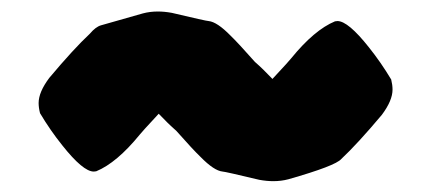

<svg xmlns="http://www.w3.org/2000/svg" viewBox="-20 -477 768 342"><path d="M466.8 -154.3Q455.1 -154.3 441.9 -156.7Q380.4 -171.4 376.5 -171.4Q361.3 -172.9 337.4 -197.3Q323.7 -210.4 293.9 -244.1Q279.3 -256.8 262.7 -274.4Q230.5 -239.7 229 -237.3Q188 -187 151.4 -171.9L147 -171.4Q127.9 -171.4 90.8 -218.3Q69.3 -245.1 51.3 -275.4Q48.8 -285.2 48.8 -293.5Q48.8 -313 67.9 -338.4Q111.3 -390.1 140.1 -417Q150.4 -429.2 159.9 -431.9Q169.4 -434.6 234.4 -453.1Q247.1 -456.5 261.2 -456.5Q272.9 -456.5 286.1 -454.1Q347.7 -439.5 351.6 -439.5Q366.7 -438 390.6 -413.6Q404.3 -400.4 434.1 -366.7Q448.7 -354 465.3 -336.4Q497.6 -371.1 499 -373.5Q540 -423.8 576.7 -439L581.1 -439.5Q600.1 -439.5 637.2 -392.6Q658.7 -365.7 676.8 -335.4Q679.2 -325.7 679.2 -317.4Q679.2 -297.9 660.2 -272.5Q616.7 -220.7 587.9 -193.8Q577.6 -181.6 493.7 -157.7Q481 -154.3 466.8 -154.3Z"/></svg>

Font: Kaph
Style: Regular
Weight: 400
Designer: GGBotNet
Foundry: f0n7.com
Version: 1.10